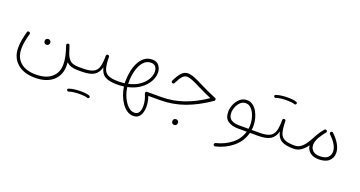

<svg xmlns="http://www.w3.org/2000/svg" viewBox="-41 -1129 3795 2023"><g transform="rotate(20 1856.0 -117.5)"><path d="M352.5 225.1Q224.6 225.1 151.9 160.4Q79.1 95.7 79.1 -13.2Q79.1 -57.6 87.4 -103.5Q95.7 -149.4 109.4 -198.2Q115.2 -214.8 131.8 -209.5Q138.7 -207.5 142.3 -201.2Q146 -194.8 143.6 -187Q130.4 -140.6 122.3 -97.9Q114.3 -55.2 114.3 -15.1Q114.3 81.1 175.3 135.5Q236.3 189.9 349.6 189.9Q462.9 189.9 524.9 136.5Q586.9 83 586.9 -8.8Q586.9 -56.6 575.7 -105Q564.5 -153.3 545.4 -209Q542.5 -216.8 545.9 -223.1Q549.3 -229.5 555.7 -231.4Q572.8 -237.8 579.1 -220.7Q587.9 -195.8 594.7 -173.8V-173.3L595.7 -170.4Q596.7 -167.5 597.2 -164.6Q613.3 -111.8 634 -85Q654.8 -58.1 681.9 -48.8Q709 -39.6 744.6 -39.6H745.1Q762.7 -39.6 762.7 -22Q762.7 -4.4 745.1 -4.4H744.6Q707.5 -4.4 676.8 -13.9Q646 -23.4 621.6 -47.4Q623.5 -26.4 623.5 -6.3Q623.5 99.6 551.5 162.4Q479.5 225.1 352.5 225.1ZM316.9 -178.2Q316.9 -189 325.2 -198Q333.5 -207 348.1 -207Q357.9 -207 364.3 -203.1Q370.6 -199.2 374 -193.8Q379.4 -186 379.4 -177.2Q379.4 -166.5 372.6 -155Q365.7 -143.6 347.2 -143.6Q335 -143.6 328.1 -149.7Q321.3 -155.8 318.8 -163.6Q318.4 -167 317.6 -170.7Q316.9 -174.3 316.9 -178.2Z M727.1 -22Q727.1 -29.8 732.4 -34.7Q737.8 -39.6 745.1 -39.6H793.9Q812 -39.6 812 -22Q812 -4.4 793.9 -4.4H745.1Q737.8 -4.4 732.4 -9.5Q727.1 -14.6 727.1 -22Z M775.9 -22Q775.9 -29.8 781.2 -34.7Q786.6 -39.6 793.9 -39.6Q870.6 -39.6 909.7 -58.8Q948.7 -78.1 962.4 -123.8Q976.1 -169.4 975.6 -248.5Q976.1 -256.8 981.7 -261.7Q987.3 -266.6 995.1 -265.6Q1002 -265.1 1006.8 -260Q1011.7 -254.9 1011.2 -247.6Q1012.2 -169.9 1024.4 -124.3Q1036.6 -78.6 1074.5 -59.1Q1112.3 -39.6 1189.5 -39.6H1189.9Q1207.5 -39.6 1207.5 -22Q1207.5 -4.4 1189.9 -4.4H1189.5Q1098.6 -4.4 1053.5 -31.5Q1008.3 -58.6 994.1 -125Q976.1 -59.6 930.2 -32Q884.3 -4.4 793.9 -4.4Q786.6 -4.4 781.2 -9.5Q775.9 -14.6 775.9 -22ZM716.3 230.5Q711.9 215.3 726.6 210.9Q752.4 201.7 788.1 197.3Q823.7 192.9 858.4 192.9Q887.7 192.9 913.1 196Q938.5 199.2 956.1 206.1Q961.9 209 964.4 215.3Q966.8 221.7 963.4 227.5Q960.4 232.4 955.3 234.9Q950.2 237.3 944.8 235.4Q930.7 230 907.5 227.3Q884.3 224.6 858.4 224.6Q824.2 224.6 791.3 228.5Q758.3 232.4 736.3 240.7Q730 242.7 724.4 239.3Q718.8 235.8 716.3 230.5Z M1172.4 -22Q1172.4 -39.6 1189.9 -39.6Q1227.5 -39.6 1262.2 -44.4Q1261.7 -55.7 1261.7 -66.4Q1261.7 -121.6 1272.5 -176.8Q1283.2 -231.9 1306.2 -277.8Q1329.1 -323.7 1365.5 -351.3Q1401.9 -378.9 1452.6 -378.9Q1504.4 -378.9 1529.1 -344.2Q1553.7 -309.6 1553.7 -266.6Q1553.7 -215.8 1524.7 -165Q1495.6 -114.3 1439.5 -74Q1383.3 -33.7 1301.3 -16.1Q1309.1 43.9 1333 95.9Q1356.9 147.9 1390.6 180.2Q1424.3 212.4 1461.4 212.4Q1498.5 212.4 1513.7 184.3Q1528.8 156.2 1528.8 115.2Q1528.8 82.5 1520.8 49.1Q1512.7 15.6 1501 -8.8Q1500 -12.7 1498.8 -16.1Q1497.6 -19.5 1497.6 -22.5Q1497.6 -39.6 1515.6 -39.6H1673.3Q1690.9 -39.6 1690.9 -22Q1690.9 -4.4 1673.3 -4.4H1541Q1550.8 21 1556.6 51.8Q1562.5 82.5 1562.5 113.3Q1562.5 146 1553.2 177Q1543.9 208 1522.2 228.3Q1500.5 248.5 1462.4 248.5Q1423.8 248.5 1390.9 226.1Q1357.9 203.6 1332.3 166.3Q1306.6 128.9 1289.8 83.3Q1272.9 37.6 1266.1 -9.8Q1229 -4.4 1189.9 -4.4Q1182.6 -4.4 1177.5 -9.5Q1172.4 -14.6 1172.4 -22ZM1297.9 -66.4Q1297.9 -58.6 1298.3 -50.8Q1372.6 -67.4 1421.6 -102.8Q1470.7 -138.2 1495.1 -181.2Q1519.5 -224.1 1519.5 -264.2Q1519.5 -296.9 1503.2 -319.8Q1486.8 -342.8 1450.7 -342.8Q1400.9 -342.8 1366.7 -304.2Q1332.5 -265.6 1315.2 -202.6Q1297.9 -139.6 1297.9 -66.4Z M1854 -370.6Q1888.7 -370.6 1931.4 -353.3Q1974.1 -335.9 2031.7 -306.2Q2067.4 -287.6 2111.3 -267.6Q2155.3 -247.6 2210 -224.6Q2220.7 -220.2 2220.7 -208Q2220.7 -198.2 2212.4 -192.9Q2079.6 -100.6 1948.2 -52.5Q1816.9 -4.4 1673.3 -4.4Q1655.3 -4.4 1655.3 -22Q1655.3 -39.6 1673.3 -39.6Q1801.8 -39.6 1921.6 -81.1Q2041.5 -122.6 2163.6 -205.6Q2118.2 -225.6 2080.3 -242.7Q2042.5 -259.8 2010.7 -276.4Q1956.5 -304.2 1919.4 -319.1Q1882.3 -334 1856 -334Q1829.1 -334 1805.9 -308.8Q1782.7 -283.7 1755.9 -227.1Q1753.4 -220.7 1745.8 -217.5Q1738.3 -214.4 1730.5 -218.8Q1725.1 -222.2 1722.7 -228.8Q1720.2 -235.4 1723.6 -241.7Q1752.4 -303.2 1783.2 -336.9Q1814 -370.6 1854 -370.6ZM1870.1 155.3Q1870.1 144.5 1878.4 135.5Q1886.7 126.5 1901.4 126.5Q1911.1 126.5 1917.5 130.4Q1923.8 134.3 1927.2 139.6Q1932.6 147.5 1932.6 156.2Q1932.6 167 1925.8 178.5Q1918.9 189.9 1900.4 189.9Q1888.2 189.9 1881.3 183.8Q1874.5 177.7 1872.1 169.9Q1871.6 166.5 1870.8 162.8Q1870.1 159.2 1870.1 155.3Z M2546.9 -4.4Q2477.1 -4.4 2433.3 -34.9Q2389.6 -65.4 2389.6 -134.8Q2389.6 -177.2 2407.5 -219.5Q2425.3 -261.7 2458 -290Q2490.7 -318.4 2534.2 -318.4Q2572.3 -318.4 2601.6 -297.1Q2630.9 -275.9 2650.6 -241.2Q2670.4 -206.5 2680.7 -166Q2690.9 -125.5 2690.9 -86.9Q2690.9 -62.5 2687.5 -39.6H2772Q2789.6 -39.6 2789.6 -22Q2789.6 -4.4 2772 -4.4H2680.7Q2655.3 95.2 2575.2 162.1Q2495.1 229 2385.3 255.4Q2377.9 257.3 2371.6 252.9Q2365.2 248.5 2363.8 242.2Q2362.3 234.4 2366.7 228.3Q2371.1 222.2 2377.9 220.2Q2478.5 194.8 2549.3 137.7Q2620.1 80.6 2644.5 -4.4ZM2546.4 -39.6H2652.3Q2655.8 -62.5 2655.8 -86.4Q2655.8 -117.2 2648.2 -151.4Q2640.6 -185.5 2625.2 -215.6Q2609.9 -245.6 2586.9 -264.6Q2564 -283.7 2533.7 -283.7Q2500.5 -283.7 2475.6 -260.3Q2450.7 -236.8 2437 -202.9Q2423.3 -168.9 2423.3 -136.7Q2423.3 -82 2457.8 -60.8Q2492.2 -39.6 2546.4 -39.6Z M2753.9 -22Q2753.9 -29.8 2759.3 -34.7Q2764.6 -39.6 2772 -39.6Q2848.6 -39.6 2887.7 -58.8Q2926.8 -78.1 2940.4 -123.8Q2954.1 -169.4 2953.6 -248.5Q2954.1 -256.8 2959.7 -261.7Q2965.3 -266.6 2973.1 -265.6Q2980 -265.1 2984.9 -260Q2989.7 -254.9 2989.3 -247.6Q2990.2 -169.9 3002.4 -124.3Q3014.6 -78.6 3052.5 -59.1Q3090.3 -39.6 3167.5 -39.6H3168Q3185.5 -39.6 3185.5 -22Q3185.5 -4.4 3168 -4.4H3167.5Q3076.7 -4.4 3031.5 -31.5Q2986.3 -58.6 2972.2 -125Q2954.1 -59.6 2908.2 -32Q2862.3 -4.4 2772 -4.4Q2764.6 -4.4 2759.3 -9.5Q2753.9 -14.6 2753.9 -22ZM2789.6 -453.6Q2785.2 -468.8 2799.8 -473.1Q2825.7 -482.4 2861.3 -486.8Q2897 -491.2 2931.6 -491.2Q2960.9 -491.2 2986.3 -488Q3011.7 -484.9 3029.3 -478Q3035.2 -475.1 3037.6 -468.8Q3040 -462.4 3036.6 -456.5Q3033.7 -451.7 3028.6 -449.2Q3023.4 -446.8 3018.1 -448.7Q3003.9 -454.1 2980.7 -456.8Q2957.5 -459.5 2931.6 -459.5Q2897.5 -459.5 2864.5 -455.6Q2831.5 -451.7 2809.6 -443.4Q2803.2 -441.4 2797.6 -444.8Q2792 -448.2 2789.6 -453.6Z M3150.4 -22Q3150.4 -39.6 3168 -39.6Q3208 -39.6 3238.3 -63.5Q3268.6 -87.4 3292.2 -124.3Q3315.9 -161.1 3335.4 -199.7Q3344.2 -216.8 3356.4 -235.8Q3375 -266.6 3401.9 -298.8Q3403.8 -301.3 3405.8 -303.7Q3406.7 -304.7 3407.7 -305.7Q3412.6 -310.1 3419.7 -310.3Q3426.8 -310.5 3431.6 -306.2Q3437 -301.3 3437.5 -293.9Q3438 -286.6 3433.1 -280.8Q3428.7 -275.9 3424.8 -271Q3411.1 -253.4 3396 -231.7Q3380.9 -210 3370.1 -189.5Q3349.6 -147.5 3349.6 -113.3Q3349.6 -75.2 3376.2 -50Q3402.8 -24.9 3453.1 -24.9Q3518.1 -24.9 3544.9 -52Q3571.8 -79.1 3571.8 -117.2Q3571.8 -190.9 3478.5 -278.8Q3473.1 -284.2 3472.9 -291.7Q3472.7 -299.3 3477.5 -304.2Q3490.7 -317.4 3503.4 -305.2Q3554.2 -256.8 3581.1 -208.3Q3607.9 -159.7 3607.9 -114.3Q3607.9 -60.5 3569.6 -25.1Q3531.2 10.3 3454.1 10.3Q3393.6 10.3 3357.4 -19.3Q3321.3 -48.8 3316.4 -96.2Q3290 -58.6 3253.7 -31.5Q3217.3 -4.4 3168 -4.4Q3160.6 -4.4 3155.5 -9.5Q3150.4 -14.6 3150.4 -22Z"/></g></svg>

Font: Mikhak ExtraLight
Style: Regular
Weight: 200
Designer: Amin Abedi
Version: Version 3.3